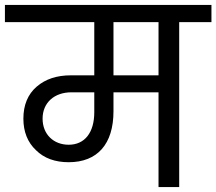

<svg xmlns="http://www.w3.org/2000/svg" viewBox="-47 -760 879 780"><path d="M-27 -740V-670H336V-454H241C184 -454 138 -439 102 -408C66 -377 48 -333 48 -278C48 -225 65 -182 99 -150C132 -117 177 -101 232 -101C349 -101 414 -175 414 -308V-385H597V0H681V-670H812V-740ZM414 -670H597V-454H414ZM126 -278C126 -343 174 -385 243 -385H336V-304C336 -221 297 -172 232 -172C171 -172 126 -214 126 -278Z"/></svg>

Font: Poppins
Style: Regular
Weight: 400
Designer: Ninad Kale (Devanagari), Jonny Pinhorn (Latin)
Foundry: Indian Type Foundry
Version: 4.004